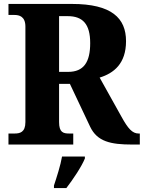

<svg xmlns="http://www.w3.org/2000/svg" viewBox="-20 -734 730 975"><path d="M23 0H352V-56H331C301 -56 280 -62 280 -114V-308H335L438 -90C474 -15 542 0 651 0H690V-56H684C652 -56 630 -81 597 -141L486 -340C558 -362 620 -411 620 -525C620 -642 547 -714 345 -714H23V-658H54C77 -658 109 -651 109 -599V-114C109 -62 81 -56 54 -56H23ZM326 -369H280V-652H324C400 -652 438 -612 438 -515C438 -418 405 -369 326 -369ZM254 208V221H317C350 178 394 113 411 71V61H295C288 104 267 169 254 208Z"/></svg>

Font: Noto Serif Devanagari SemiCondensed ExtraBold
Style: Regular
Weight: 800
Width: 4
Designer: Universal Thirst, Indian Type Foundry and the Monotype Design Team
Foundry: Monotype Imaging Inc.
Version: Version 2.004